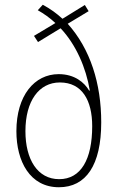

<svg xmlns="http://www.w3.org/2000/svg" viewBox="-20 -778 495 808"><path d="M160 -758 139 -735C164 -721 191 -702 213 -681L123 -627L140 -601L235 -659C300 -590 342 -493 358 -397H355C335 -431 294 -466 227 -466C125 -466 49 -376 49 -226C49 -99 106 10 228 10C342 10 406 -83 406 -263C406 -427 360 -572 265 -678L353 -731L337 -757L243 -699C219 -721 192 -741 160 -758ZM232 -431C326 -431 368 -355 368 -247C368 -108 321 -24 229 -24C138 -24 87 -107 87 -226C87 -353 144 -431 232 -431Z"/></svg>

Font: Noto Sans Malayalam Condensed ExtraLight
Style: Regular
Weight: 200
Width: 3
Designer: Jelle Bosma - Monotype Design Team
Foundry: Monotype Imaging Inc.
Version: Version 2.104